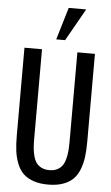

<svg xmlns="http://www.w3.org/2000/svg" viewBox="-68 -1118 679 1170"><g transform="rotate(5 271.5 -533.5)"><path d="M56.2 -272.9V-809.6H163.6V-267.6Q163.6 -232.9 165.5 -207.5Q167.5 -182.1 174.3 -156.5Q181.2 -130.9 192.6 -115.2Q204.1 -99.6 224.1 -89.6Q244.1 -79.6 272 -79.6Q299.8 -79.6 319.6 -89.6Q339.4 -99.6 350.8 -115.5Q362.3 -131.3 369.1 -156.7Q376 -182.1 377.9 -207.5Q379.9 -232.9 379.9 -267.6V-809.6H487.3V-272.9Q487.3 -218.8 481.9 -178Q476.6 -137.2 462.2 -100.8Q447.8 -64.5 423.8 -41.3Q399.9 -18.1 361.8 -4.6Q323.7 8.8 272 8.8Q220.2 8.8 181.9 -4.6Q143.6 -18.1 119.6 -41.3Q95.7 -64.5 81.3 -100.8Q66.9 -137.2 61.5 -178Q56.2 -218.8 56.2 -272.9ZM244.6 -877 303.7 -1074.7H410.6L298.8 -877Z"/></g></svg>

Font: Oswald Regular
Style: Regular
Weight: 400
Designer: Vernon Adams
Foundry: Vernon Adams
Version: 3.0; ttfautohint (v0.95) -l 8 -r 50 -G 200 -x 0 -w "G" -W -c